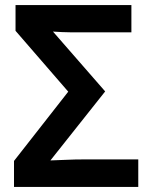

<svg xmlns="http://www.w3.org/2000/svg" viewBox="-20 -734 592 754"><path d="M35 0V-102L248 -374L41 -613V-714H496V-607H295Q279 -607 260 -607Q241 -607 222.5 -608Q204 -609 188 -610L393 -375L178 -104Q211 -105 242.5 -106.5Q274 -108 309 -108H523V0Z"/></svg>

Font: Noto Sans Display SemiBold
Style: Regular
Weight: 600
Designer: Monotype Design Team
Foundry: Monotype Imaging Inc.
Version: Version 2.003